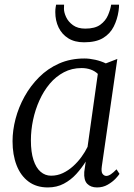

<svg xmlns="http://www.w3.org/2000/svg" viewBox="-20 -812 587 842"><path d="M426.5 -82.5Q423 -58 430 -49.2Q437 -40.5 446 -40.5Q455.5 -40.5 466.5 -48Q477.5 -55.5 491 -69.5L504 -49.5Q500 -42.5 486.5 -28.2Q473 -14 452.2 -2Q431.5 10 405.5 10Q378 10 362.5 -6Q347 -22 349.5 -58L356 -103.5Q338.5 -75.5 314.8 -49.2Q291 -23 260 -6.5Q229 10 190 10Q139.5 10 105 -15.8Q70.5 -41.5 52.8 -87.2Q35 -133 35 -193Q35 -240 48.2 -290.8Q61.5 -341.5 87.5 -388.5Q113.5 -435.5 151.5 -473.5Q189.5 -511.5 239.2 -533.5Q289 -555.5 350 -555.5Q372.5 -555.5 398 -549.8Q423.5 -544 444 -534L494.5 -553.5ZM409 -488Q396 -500.5 377.8 -507Q359.5 -513.5 337.5 -513.5Q295 -513.5 260 -495Q225 -476.5 198.2 -444.8Q171.5 -413 153 -372Q134.5 -331 125 -286Q115.5 -241 115.5 -196.5Q115.5 -145 126.8 -110.5Q138 -76 158 -58.8Q178 -41.5 204 -41.5Q231.5 -41.5 255.8 -53Q280 -64.5 300.5 -83Q321 -101.5 337.2 -123.8Q353.5 -146 364 -168ZM348.5 -626.5Q307.5 -626.5 279.5 -644Q251.5 -661.5 237 -691.5Q222.5 -721.5 222.5 -759Q222.5 -771.5 224 -779.5Q225.5 -787.5 226 -791.5H261Q261 -788 260.8 -784Q260.5 -780 260.5 -773.5Q260.5 -757.5 270 -737Q279.5 -716.5 300.2 -701.5Q321 -686.5 354 -686.5Q396.5 -686.5 419.8 -703.5Q443 -720.5 453.5 -745Q464 -769.5 467.5 -791.5H502Q502 -788 501.8 -780.8Q501.5 -773.5 500 -764Q494.5 -726.5 478.5 -695Q462.5 -663.5 431.5 -645Q400.5 -626.5 348.5 -626.5Z"/></svg>

Font: Merriweather 48pt Light
Style: Italic
Weight: 300
Italic angle: -7.8°
Version: Version 2.101